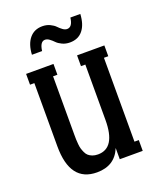

<svg xmlns="http://www.w3.org/2000/svg" viewBox="-129 -735 683 833"><g transform="rotate(-20 213.0 -318.5)"><path d="M158.2 -598.1Q135.3 -598.1 129.9 -556.2H83Q85.4 -603.5 107.4 -630.4Q129.4 -657.2 167 -657.2Q186.5 -657.2 202.1 -649.7Q217.8 -642.1 226.3 -633.1Q234.9 -624 245.1 -616.5Q255.4 -608.9 265.1 -608.9Q290 -608.9 294.9 -650.9H340.8Q338.4 -603 316.9 -576.4Q295.4 -549.8 256.8 -549.8Q237.3 -549.8 221.4 -557.4Q205.6 -564.9 197 -574Q188.5 -583 178.2 -590.6Q168 -598.1 158.2 -598.1ZM392.1 -486.8V-437H372.1V-49.8H392.1V0H286.1V-51.8Q256.8 20 174.8 20Q50.8 20 50.8 -145V-437H30.8V-486.8H157.2V-437H137.2V-166Q137.2 -152.8 137.5 -145.3Q137.7 -137.7 138.9 -124Q140.1 -110.4 142.6 -102.1Q145 -93.8 149.9 -83Q154.8 -72.3 161.9 -66.2Q168.9 -60.1 179.9 -55.9Q190.9 -51.8 205.1 -51.8Q286.1 -51.8 286.1 -181.2V-437H266.1V-486.8Z"/></g></svg>

Font: Margherita Semibold
Style: Regular
Weight: 600
Designer: James Puckett
Foundry: Dunwich Type Founders
Version: Version 1.008;hotconv 1.0.109;makeotfexe 2.5.65596